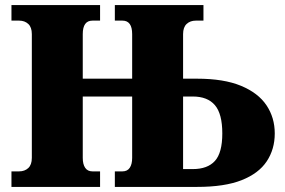

<svg xmlns="http://www.w3.org/2000/svg" viewBox="-20 -734 1119 754"><path d="M25 0V-61H55Q77 -61 91 -74Q105 -87 105 -114V-600Q105 -627 91 -640Q77 -653 55 -653H25V-714H373V-653H343Q305 -653 305 -600V-425H499V-600Q499 -653 461 -653H431V-714H779V-653H749Q727 -653 713 -640Q699 -627 699 -600V-425H754Q859 -425 926.5 -397Q994 -369 1026.5 -320.5Q1059 -272 1059 -210Q1059 -148 1027.5 -100.5Q996 -53 929 -26.5Q862 0 754 0H431V-61H461Q480 -61 489.5 -75Q499 -89 499 -114V-355H305V-114Q305 -89 314.5 -75Q324 -61 343 -61H373V0ZM737 -70Q795 -70 824 -102Q853 -134 853 -210Q853 -287 824 -321Q795 -355 737 -355H699V-70Z"/></svg>

Font: Noto Serif Black
Style: Regular
Weight: 900
Designer: Monotype Design Team
Foundry: Monotype Imaging Inc.
Version: Version 2.014; ttfautohint (v1.8.4.7-5d5b)